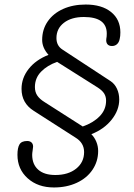

<svg xmlns="http://www.w3.org/2000/svg" viewBox="-20 -752 589 847"><path d="M57 -69Q57 -100 66 -115Q75 -130 100 -130Q112 -130 119 -123.5Q126 -117 126 -105Q126 -101 124 -88.5Q122 -76 122 -69Q122 -27 148.5 -3.5Q175 20 224 20Q281 20 316 -8Q351 -36 351 -81Q351 -122 313 -145L129 -263Q75 -297 75 -360Q75 -408 106.5 -448Q138 -488 194 -510Q166 -541 166 -576Q166 -622 190.5 -657.5Q215 -693 258.5 -712.5Q302 -732 358 -732Q429 -732 470 -699Q511 -666 511 -609Q511 -592 508 -580Q505 -565 496 -557Q487 -549 474 -549Q460 -549 453.5 -557.5Q447 -566 449 -581Q451 -590 451 -604Q451 -677 350 -677Q295 -677 262 -651.5Q229 -626 229 -584Q229 -550 256 -533L468 -394Q486 -382 496 -360.5Q506 -339 506 -313Q506 -266 472.5 -224Q439 -182 383 -160Q397 -146 405 -126.5Q413 -107 413 -86Q413 -40 388 -3Q363 34 318.5 54.5Q274 75 218 75Q147 75 102 34.5Q57 -6 57 -69ZM448 -308Q448 -326 439.5 -339.5Q431 -353 411 -366L232 -479Q189 -464 161.5 -436Q134 -408 134 -368Q134 -346 144.5 -330.5Q155 -315 176 -302L345 -194Q391 -210 419.5 -239Q448 -268 448 -308Z"/></svg>

Font: Kodchasan Light
Style: Italic
Weight: 300
Italic angle: -10°
Version: Version 1.000; ttfautohint (v1.6)